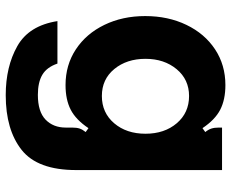

<svg xmlns="http://www.w3.org/2000/svg" viewBox="-90 -526 826 687"><g transform="rotate(90 323.5 -183.0)"><path d="M56 25H208Q221 63 248 79Q275 95 320 95Q380 95 408.5 67.5Q437 40 437 -5V-28Q437 -44 440.5 -54.5Q444 -65 453 -76L439 -86Q409 -41 373 -22.5Q337 -4 285 -4Q213 -4 157 -41Q101 -78 69.5 -143Q38 -208 38 -289Q38 -371 69.5 -436.5Q101 -502 157 -539Q213 -576 285 -576Q337 -576 373 -557.5Q409 -539 439 -494L453 -504Q444 -515 440.5 -526Q437 -537 437 -552V-564H589V-42Q589 96 517 153Q445 210 321 210Q219 210 145.5 168.5Q72 127 56 25ZM459 -290Q459 -358 421.5 -402Q384 -446 324 -446Q265 -446 228 -401.5Q191 -357 191 -290Q191 -223 227.5 -178.5Q264 -134 324 -134Q384 -134 421.5 -178Q459 -222 459 -290Z"/></g></svg>

Font: Open Sauce Sans ExtraBold
Style: Regular
Weight: 800
Designer: Alfredo Marco Pradil
Foundry: Creative Sauce Fz LLC
Version: Version 1.477